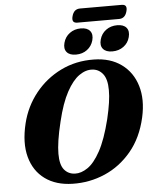

<svg xmlns="http://www.w3.org/2000/svg" viewBox="-65 -1078 912 1144"><g transform="rotate(-5 390.5 -505.5)"><path d="M513 -713.5Q611 -712 677 -664Q743 -616 768 -533.2Q793 -450.5 769.5 -345Q742.5 -225 675.2 -144.5Q608 -64 516 -24.2Q424 15.5 322.5 13Q223.5 11 158 -36.8Q92.5 -84.5 69.5 -169.8Q46.5 -255 74.5 -370Q99 -470 161.5 -548.2Q224 -626.5 314.2 -671Q404.5 -715.5 513 -713.5ZM342 -46Q379 -44.5 418.2 -71.2Q457.5 -98 494.2 -165Q531 -232 561 -352Q574 -407 580.2 -449.5Q586.5 -492 586 -524.5Q586 -589.5 561.5 -620.8Q537 -652 499 -654.5Q459.5 -657.5 419.8 -629.8Q380 -602 344.5 -537Q309 -472 283 -363Q267.5 -300 260.5 -252.8Q253.5 -205.5 253.5 -172Q253.5 -106 277.8 -76.8Q302 -47.5 342 -46ZM409.5 -752Q371.5 -752 354.5 -772.5Q337.5 -793 347 -828Q356.5 -863.5 384.8 -884.2Q413 -905 451 -905Q489.5 -905 506.2 -884.2Q523 -863.5 513.5 -828Q504 -793.5 476.2 -772.8Q448.5 -752 409.5 -752ZM627 -752Q589 -752 571.8 -772.5Q554.5 -793 564 -828Q573.5 -863.5 601.8 -884.2Q630 -905 668.5 -905Q707.5 -905 724.2 -884.2Q741 -863.5 731.5 -828Q722.5 -793.5 694.2 -772.8Q666 -752 627 -752ZM409 -982Q420 -1023.5 457 -1023.5H706.5Q742.5 -1023.5 731 -982.5Q720 -941 683.5 -941H434Q397.5 -941 409 -982Z"/></g></svg>

Font: Fraunces 9pt S000
Style: Bold Italic
Weight: 700
Italic angle: -16°
Version: Version 1.000; ttfautohint (v1.8.3)